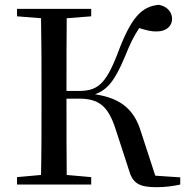

<svg xmlns="http://www.w3.org/2000/svg" viewBox="-20 -769 780 800"><path d="M516 -64C532 -5 559 11 633 11C671 11 703 6 731 0V-30L627 -37L566 -224C540 -308 487 -360 376 -376C427 -395 458 -431 501 -534C522 -587 538 -619 560 -652C589 -643 612 -637 633 -638C676 -638 697 -663 697 -690C697 -718 678 -742 642 -749C569 -742 526 -696 470 -546C419 -413 383 -390 306 -390H257C257 -496 257 -596 258 -693L360 -701V-732H51V-701L151 -693C153 -593 153 -493 153 -392V-339C153 -239 153 -138 151 -40L51 -31V0H360V-31L258 -40C257 -139 257 -239 257 -358H309C391 -358 430 -328 461 -233Z"/></svg>

Font: Noto Serif TC Medium
Style: Regular
Weight: 500
Designer: Ryoko NISHIZUKA 西塚涼子 (kana & ideographs); Frank Grießhammer (Latin, Greek & Cyrillic); Wenlong ZHANG 张文龙 (bopomofo); San
Foundry: Adobe
Version: Version 2.001;hotconv 1.1.0;makeotfexe 2.6.0